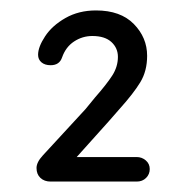

<svg xmlns="http://www.w3.org/2000/svg" viewBox="-20 -836 357 368"><path d="M267 -512Q267 -502 260 -495Q253 -488 242 -488H77Q65 -488 57.5 -495Q50 -502 50 -514Q50 -525 62 -538L144 -627L162 -649Q184 -674 195 -691Q206 -708 206 -727Q206 -744 193.5 -755.5Q181 -767 157 -767Q138 -767 122 -756.5Q106 -746 99 -726Q94 -711 77 -711Q66 -711 59.5 -716.5Q53 -722 53 -731Q53 -746 66.5 -766.5Q80 -787 105.5 -801.5Q131 -816 164 -816Q211 -816 236.5 -790Q262 -764 262 -729Q262 -700 249 -678.5Q236 -657 209 -627L188 -603L127 -535H242Q252 -535 259.5 -528.5Q267 -522 267 -512Z"/></svg>

Font: Quicksand
Style: Regular
Weight: 400
Designer: Andrew Paglinawan
Foundry: Andrew Paglinawan
Version: Version 3.000